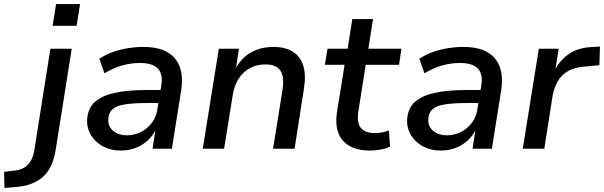

<svg xmlns="http://www.w3.org/2000/svg" viewBox="-133 -732 2973 945"><path d="M126 -605 143 -712H261L244 -605ZM-111 193 -113 114 -66 108Q-22 105 3 80Q28 55 36 7L115 -492H220L142 0Q135 46 120 80Q105 114 80.5 136.5Q56 159 21 172.5Q-14 186 -62 189Z M461 9Q413 9 375 -11Q337 -31 315.5 -65.5Q294 -100 296 -144Q299 -196 331 -227.5Q363 -259 427.5 -274Q492 -289 590 -289H670L660 -225H595Q526 -225 483.5 -218.5Q441 -212 421.5 -195Q402 -178 400 -147Q398 -108 425 -87Q452 -66 491 -66Q528 -66 560 -82Q592 -98 614.5 -127.5Q637 -157 642 -197L661 -312Q670 -367 644 -394.5Q618 -422 556 -422Q512 -422 468.5 -410Q425 -398 381 -371L356 -443Q385 -462 420 -475Q455 -488 494 -494.5Q533 -501 572 -501Q645 -501 689.5 -476Q734 -451 751.5 -403.5Q769 -356 759 -289L713 0H618L634 -106H639Q624 -69 596.5 -43Q569 -17 534.5 -4Q500 9 461 9Z M865 0 944 -492H1043L1027 -387H1023Q1051 -444 1100 -472.5Q1149 -501 1213 -501Q1270 -501 1307 -478.5Q1344 -456 1359 -410.5Q1374 -365 1363 -296L1317 0H1211L1258 -293Q1264 -333 1257.5 -360Q1251 -387 1230.5 -401Q1210 -415 1174 -415Q1130 -415 1096 -396Q1062 -377 1041 -344Q1020 -311 1013 -267L970 0Z M1688 9Q1626 9 1586.5 -14Q1547 -37 1532 -78.5Q1517 -120 1525 -177L1563 -413H1466L1479 -492H1578L1601 -638H1703L1680 -492H1843L1831 -413H1667L1631 -185Q1622 -127 1643.5 -102Q1665 -77 1713 -77Q1732 -77 1749 -80.5Q1766 -84 1781 -90L1787 -11Q1768 -1 1741 4Q1714 9 1688 9Z M2036 9Q1988 9 1950 -11Q1912 -31 1890.5 -65.5Q1869 -100 1871 -144Q1874 -196 1906 -227.5Q1938 -259 2002.5 -274Q2067 -289 2165 -289H2245L2235 -225H2170Q2101 -225 2058.5 -218.5Q2016 -212 1996.5 -195Q1977 -178 1975 -147Q1973 -108 2000 -87Q2027 -66 2066 -66Q2103 -66 2135 -82Q2167 -98 2189.5 -127.5Q2212 -157 2217 -197L2236 -312Q2245 -367 2219 -394.5Q2193 -422 2131 -422Q2087 -422 2043.5 -410Q2000 -398 1956 -371L1931 -443Q1960 -462 1995 -475Q2030 -488 2069 -494.5Q2108 -501 2147 -501Q2220 -501 2264.5 -476Q2309 -451 2326.5 -403.5Q2344 -356 2334 -289L2288 0H2193L2209 -106H2214Q2199 -69 2171.5 -43Q2144 -17 2109.5 -4Q2075 9 2036 9Z M2440 0 2519 -492H2617L2598 -375H2593Q2615 -428 2661 -462Q2707 -496 2773 -500L2820 -503L2817 -411L2742 -404Q2694 -400 2662 -381.5Q2630 -363 2612.5 -332.5Q2595 -302 2587 -261L2546 0Z"/></svg>

Font: Nunito Sans 10pt SemiBold
Style: Italic
Weight: 600
Italic angle: -9°
Designer: Vernon Adams
Foundry: Vernon Adams
Version: Version 3.101;gftools[0.9.27]